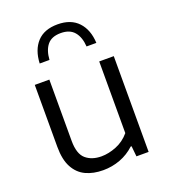

<svg xmlns="http://www.w3.org/2000/svg" viewBox="-146 -908 897 1022"><g transform="rotate(-20 302.0 -397.5)"><path d="M263 9Q207.5 9 165.2 -10.8Q123 -30.5 99 -74.8Q75 -119 75 -191.5V-542.5H157.5V-195.5Q157.5 -121.5 191.2 -92.5Q225 -63.5 279.5 -63.5Q320 -63.5 364 -81Q408 -98.5 440 -136.5V-542.5H522.5V0H453.5L447.5 -59.5H442.5Q406 -25.5 359.8 -8.2Q313.5 9 263 9ZM138.5 -640.5Q142 -716.5 182.2 -760.2Q222.5 -804 298.5 -804Q373.5 -804 414.8 -760Q456 -716 459.5 -640.5H404Q400.5 -694 375 -724.2Q349.5 -754.5 298.5 -754.5Q246.5 -754.5 222 -724.2Q197.5 -694 194 -640.5Z"/></g></svg>

Font: Encode Sans SemiExpanded SemiExpanded
Style: Regular
Weight: 400
Width: 6
Designer: Multiple Designers
Foundry: Impallari Type
Version: Version 3.000; ttfautohint (v1.8.3) -l 8 -r 50 -G 200 -x 14 